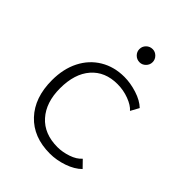

<svg xmlns="http://www.w3.org/2000/svg" viewBox="-198 -789 906 906"><g transform="rotate(45 254.5 -336.0)"><path d="M55 -242Q55 -318 84 -375Q113 -432 165.5 -463.5Q218 -495 286 -495Q327 -495 371 -481Q415 -467 441 -442L418 -400Q401 -420 364 -434Q327 -448 287 -448Q204 -448 156.5 -393.5Q109 -339 109 -242Q109 -148 158.5 -92.5Q208 -37 297 -37Q330 -37 365.5 -49Q401 -61 420 -83L454 -48Q427 -21 382 -5.5Q337 10 293 10Q183 10 119 -58Q55 -126 55 -242ZM243 -638Q243 -656 256 -669Q269 -682 288 -682Q305 -682 318 -669Q331 -656 331 -638Q331 -620 318 -607Q305 -594 288 -594Q269 -594 256 -607Q243 -620 243 -638Z"/></g></svg>

Font: Niramit ExtraLight
Style: Regular
Weight: 200
Designer: Katatrad Aksorn Co.,Ltd.
Foundry: Cadson Demak Co.,Ltd.
Version: Version 1.000; ttfautohint (v1.6)